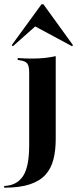

<svg xmlns="http://www.w3.org/2000/svg" viewBox="-64 -691 364 904"><path d="M73.4 -208.9V-350Q73.4 -380.6 64.1 -392.3Q54.8 -404 28.2 -407.3L19.4 -408.9V-417.7Q41.1 -416.1 57.7 -415.7Q74.2 -415.3 90.3 -415.3Q119.4 -415.3 146 -418.1Q172.6 -421 198.4 -426.6V-417.7V-208.9ZM-44.4 192.7V184.7Q15.3 182.3 44.4 138.3Q73.4 94.4 73.4 -7.3V-208.9H198.4V-36.3Q198.4 16.9 187.5 59.7Q176.6 102.4 150 131.9Q123.4 161.3 76.2 177Q29 192.7 -44.4 192.7ZM-3.2 -473.4 -8.9 -478.2 131.5 -671H140.3L279.8 -478.2L275 -473.4L83.1 -576.6L117.7 -580.6Z"/></svg>

Font: Playfair 144pt SemiCondensed ExtraBold
Style: Regular
Weight: 800
Width: 4
Designer: Claus Eggers Sørensen
Foundry: Claus Eggers Sørensen
Version: Version 2.203